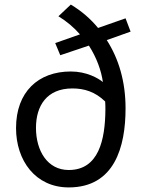

<svg xmlns="http://www.w3.org/2000/svg" viewBox="-20 -802 621 838"><path d="M50 -243C50 -401 147 -490 289 -490C358 -490 408 -461 429 -444C422 -494 402 -550 368 -603L243 -561L221 -614L329 -652C303 -682 271 -709 235 -731L289 -782C336 -754 376 -719 408 -680L528 -722L550 -664L446 -627C499 -544 528 -445 528 -329C528 -161 480 16 280 16C135 16 50 -101 50 -243ZM439 -359C395 -402 347 -416 296 -416C184 -416 137 -340 137 -244C137 -144 187 -60 280 -60C411 -60 439 -192 440 -323C440 -335 440 -347 439 -359Z"/></svg>

Font: Repo Regular
Style: Regular
Weight: 400
Designer: Stefan Peev
Foundry: Context Ltd
Version: Version 1.502